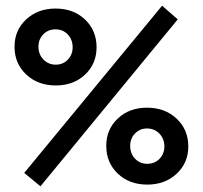

<svg xmlns="http://www.w3.org/2000/svg" viewBox="-20 -643 712 674"><path d="M122 11 65 -36 549 -623 604 -575ZM176 -343Q113 -343 72 -381.5Q31 -420 31 -479Q31 -537 72 -575Q113 -613 175 -613Q238 -613 278.5 -574.5Q319 -536 319 -477Q319 -419 278.5 -381Q238 -343 176 -343ZM176 -416Q201 -416 218 -433.5Q235 -451 235 -477Q235 -504 218 -522Q201 -540 175 -540Q149 -540 132 -522.5Q115 -505 115 -479Q115 -452 132.5 -434Q150 -416 176 -416ZM496 -265Q559 -265 600 -226.5Q641 -188 641 -129Q641 -71 600 -33Q559 5 497 5Q434 5 393.5 -33.5Q353 -72 353 -131Q353 -189 393.5 -227Q434 -265 496 -265ZM496 -192Q471 -192 454 -174.5Q437 -157 437 -131Q437 -104 454 -86Q471 -68 497 -68Q523 -68 540 -85.5Q557 -103 557 -129Q557 -156 539.5 -174Q522 -192 496 -192Z"/></svg>

Font: EauTest
Style: Bold
Weight: 700
Designer: Christian Thalmann (Catharsis Fonts)
Version: Version 0.001;PS 000.001;hotconv 1.0.88;makeotf.lib2.5.64775